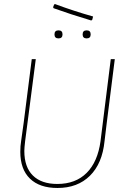

<svg xmlns="http://www.w3.org/2000/svg" viewBox="-20 -931 623 955"><path d="M434 -829Q327 -861 247 -890L244 -895L249 -908L253 -911Q350 -875 443 -849L439 -833ZM291 -760Q291 -740 271 -740Q251 -740 251 -760Q251 -780 271 -780Q291 -780 291 -760ZM431 -760Q431 -740 411 -740Q391 -740 391 -760Q391 -780 411 -780Q431 -780 431 -760ZM551 -637 510 -312 500 -229Q489 -118 427.5 -57Q366 4 266 4Q177 4 129 -42.5Q81 -89 81 -176Q81 -205 85 -229L98 -322L138 -637H158L105 -229Q101 -195 101 -180Q101 -100 143.5 -58Q186 -16 265 -16Q356 -16 411 -71Q466 -126 480 -229L531 -637Z"/></svg>

Font: Alegreya Sans SC Thin
Style: Italic
Weight: 100
Italic angle: -7°
Designer: Juan Pablo del Peral
Foundry: Huerta Tipografica
Version: Version 2.007